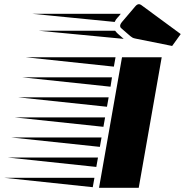

<svg xmlns="http://www.w3.org/2000/svg" viewBox="-270 -899 885 919"><path d="M204 0 314 -625H504L394 0ZM275 -580 -148 -625H283ZM259 -484 -165 -529H266ZM242 -388 -182 -433H250ZM225 -292 -199 -337H233ZM208 -196 -216 -241H216ZM191 -100 -233 -145H199ZM174 -3 -250 -48H182ZM554 -679 380 -714Q369 -716 364 -719Q359 -722 354 -726L309 -765Q305 -769 305 -775Q305 -783 314 -794L377 -868Q386 -879 395 -879Q400 -879 406 -875L595 -736ZM279 -794 -116 -833H308Q301 -823 292.5 -814.5Q284 -806 279 -794ZM322 -713 -86 -752H281Q286 -745 294 -737.5Q302 -730 322 -713Z"/></svg>

Font: Faster One
Style: Regular
Weight: 400
Designer: Eduardo Rodriguez Tunni
Foundry: Eduardo Rodriguez Tunni
Version: Version 1.003; ttfautohint (v1.8.4.7-5d5b);gftools[0.9.23]